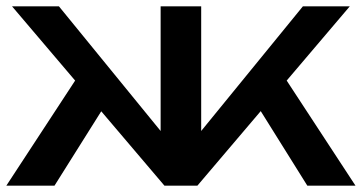

<svg xmlns="http://www.w3.org/2000/svg" viewBox="-21 -586 1142 606"><path d="M236 -362 327 -280 151 0H-1ZM774 -280 864 -362 1101 0H949ZM576 -126 935 -566H1083L602 0H498L17 -566H165L524 -126L486 -112V-566H614V-112Z"/></svg>

Font: Unbounded Variable
Style: Regular
Weight: 400
Designer: Luke Prowse, Jean-Baptiste Morizot, Fátima Lázaro, Florian Runge
Foundry: NaN
Version: Version 1.600;FEAKit 1.0